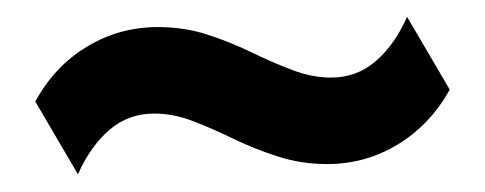

<svg xmlns="http://www.w3.org/2000/svg" viewBox="-20 -423 561 222"><path d="M70.1 -221.5 20.8 -305.6Q43.1 -346.5 80.6 -369.1Q118.1 -391.7 162.5 -391.7Q193.1 -391.7 219.8 -383Q246.5 -374.3 270.8 -362.5Q295.1 -350.7 318.1 -342Q341 -333.3 362.5 -333.3Q392.4 -333.3 414.2 -352.1Q436.1 -370.8 450.7 -403.5L500 -319.4Q477.8 -279.2 440.3 -256.2Q402.8 -233.3 358.3 -233.3Q328.5 -233.3 301.4 -242Q274.3 -250.7 250 -262.5Q225.7 -274.3 203.1 -283Q180.6 -291.7 158.3 -291.7Q128.5 -291.7 106.6 -272.9Q84.7 -254.2 70.1 -221.5Z"/></svg>

Font: Afacad Flux
Style: Bold
Weight: 700
Designer: Kristian Moeller
Foundry: Dicotype
Version: Version 1.100